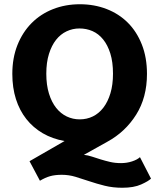

<svg xmlns="http://www.w3.org/2000/svg" viewBox="-20 -662 751 904"><path d="M356 -642Q424 -642 482 -619.5Q540 -597 582 -555Q624 -513 648 -452Q672 -391 672 -314Q672 -203 621 -122Q570 -41 486 5L375 67Q394 69 413.5 75.5Q433 82 454 88.5Q475 95 498.5 100.5Q522 106 550 106Q577 106 601.5 98Q626 90 639 78L691 179Q679 191 644.5 206.5Q610 222 556 222Q511 222 473 212.5Q435 203 401 191.5Q367 180 335.5 170.5Q304 161 271 161Q239 161 216 167.5Q193 174 168 189L119 97L284 2Q227 -8 181.5 -34.5Q136 -61 104 -101.5Q72 -142 55 -195.5Q38 -249 38 -314Q38 -389 62 -449.5Q86 -510 128.5 -553Q171 -596 229.5 -619Q288 -642 356 -642ZM198 -315Q198 -262 210.5 -221.5Q223 -181 244.5 -154Q266 -127 294.5 -113.5Q323 -100 355 -100Q389 -100 417.5 -114Q446 -128 467 -155.5Q488 -183 500 -223Q512 -263 512 -315Q512 -370 499.5 -410Q487 -450 465.5 -476.5Q444 -503 415.5 -515.5Q387 -528 354 -528Q322 -528 293.5 -514.5Q265 -501 244 -474.5Q223 -448 210.5 -408Q198 -368 198 -315Z"/></svg>

Font: Mukta ExtraBold
Style: Regular
Weight: 800
Designer: Girish Dalvi and Yashodeep Gholap
Foundry: Ek Type
Version: Version 2.538;PS 1.002;hotconv 16.6.51;makeotf.lib2.5.65220;